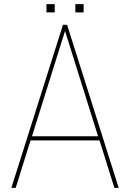

<svg xmlns="http://www.w3.org/2000/svg" viewBox="-20 -910 630 930"><path d="M385 -850ZM245 -850H205V-890H245ZM385 -850H345V-890H385ZM555 0H534L462 -230H128L56 0H35L285 -790H305ZM455 -250 295 -760 135 -250Z"/></svg>

Font: Tanohe Sans Thin
Style: Regular
Weight: 100
Designer: Village Type and Design LLC & Cristiano Sobral
Foundry: Cooper Hewitt Smithsonian Design Museum
Version: Version 1.00;September 29, 2021;FontCreator 13.0.0.2655 64-b